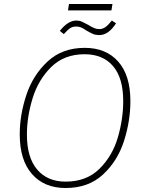

<svg xmlns="http://www.w3.org/2000/svg" viewBox="-20 -933 730 963"><path d="M634 -426Q634 -326 602 -226Q570 -126 497 -58Q424 10 309 10Q202 10 140.5 -60Q79 -130 79 -259Q79 -356 112 -456Q145 -556 218.5 -624.5Q292 -693 405 -693Q512 -693 573 -624Q634 -555 634 -426ZM115 -258Q115 -143 166.5 -82.5Q218 -22 309 -22Q414 -22 479 -86.5Q544 -151 571 -243.5Q598 -336 598 -426Q598 -542 547 -601.5Q496 -661 404 -661Q302 -661 237 -597Q172 -533 143.5 -440Q115 -347 115 -258ZM413 -780Q399 -790 387.5 -795Q376 -800 363 -800Q344 -800 332 -792Q320 -784 300 -762L280 -778Q321 -830 363 -830Q378 -830 390.5 -824.5Q403 -819 423 -808Q439 -798 451.5 -792.5Q464 -787 478 -787Q494 -787 508.5 -797Q523 -807 541 -830L562 -816Q524 -757 478 -757Q460 -757 447 -762.5Q434 -768 413 -780ZM321 -881 326 -913H544L539 -881Z"/></svg>

Font: FiraGO UltraLight
Style: Italic
Weight: 200
Italic angle: -8°
Designer: bBox Type GmbH
Foundry: bBox Type GmbH
Version: Version 1.001